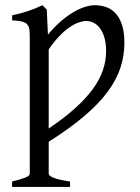

<svg xmlns="http://www.w3.org/2000/svg" viewBox="-20 -489 540 743"><path d="M390.6 -291Q390.6 -318.8 384.8 -340.6Q378.9 -362.3 368.7 -377.2Q358.4 -392.1 344.2 -399.9Q330.1 -407.7 314 -407.7Q301.3 -407.7 285.2 -402.3Q269 -397 250.2 -384.3Q231.4 -371.6 210.7 -350.3Q189.9 -329.1 168.5 -297.9V8.3Q228.5 -32.2 270.8 -70.3Q313 -108.4 339.6 -145Q366.2 -181.6 378.4 -218Q390.6 -254.4 390.6 -291ZM461.4 -323.2Q461.4 -273.4 446 -226.6Q430.7 -179.7 396 -133.1Q361.3 -86.4 305.4 -39.1Q249.5 8.3 168.5 59.6V183.1Q168.5 190.9 186.8 198.7Q205.1 206.5 251 213.4V234.4H26.9V213.4Q59.1 205.6 77.1 198.5Q95.2 191.4 95.2 183.1V-347.2Q95.2 -365.2 93.3 -377Q91.3 -388.7 84.2 -395.8Q77.1 -402.8 63.7 -406Q50.3 -409.2 26.9 -410.2V-429.7Q43.5 -433.1 58.6 -437.3Q73.7 -441.4 87.9 -446Q102.1 -450.7 116 -456.3Q129.9 -461.9 144 -468.8L161.1 -451.7L165.5 -355Q189.9 -384.3 214.6 -405.8Q239.3 -427.2 262.7 -441.2Q286.1 -455.1 307.6 -461.9Q329.1 -468.8 346.7 -468.8Q372.6 -468.8 393.8 -460.4Q415 -452.1 429.9 -434.6Q444.8 -417 453.1 -389.4Q461.4 -361.8 461.4 -323.2Z"/></svg>

Font: Gentium Unicode
Style: Regular
Weight: 400
Version: Version 1.009